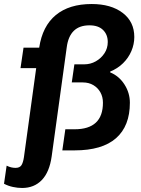

<svg xmlns="http://www.w3.org/2000/svg" viewBox="-80 -748 700 955"><path d="M30 187Q8 187 -15.5 182Q-39 177 -60 166L-47 76Q-35 82 -24 84.5Q-13 87 -3 87Q18 87 26.5 74Q35 61 39 34L100 -409H22L37 -511H115Q131 -618 197.5 -673Q264 -728 376 -728Q472 -728 530 -684Q588 -640 588 -564Q588 -528 573.5 -494Q559 -460 532 -433.5Q505 -407 468 -392V-388Q512 -370 539 -328Q566 -286 566 -237Q566 -121 497 -60.5Q428 0 291 0H230L245 -105H291Q432 -105 432 -237Q432 -266 419.5 -288.5Q407 -311 384.5 -324.5Q362 -338 332 -338H277L290 -428H339Q370 -428 396.5 -443Q423 -458 439.5 -483Q456 -508 456 -539Q456 -576 432.5 -599Q409 -622 365 -622Q315 -622 287 -594.5Q259 -567 252 -513L177 30Q166 108 128 147.5Q90 187 30 187Z"/></svg>

Font: Chivo Mono SemiBold
Style: Italic
Weight: 600
Italic angle: -8.05°
Monospace: yes
Version: Version 1.008